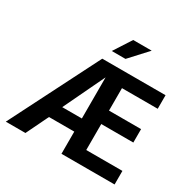

<svg xmlns="http://www.w3.org/2000/svg" viewBox="-179 -1001 1175 1177"><g transform="rotate(30 409.0 -412.0)"><path d="M328 -630H776V-534H523V-375H750V-280H523V-96H779V0H403V-157H224L148 0H9ZM403 -541 264 -250H403ZM452 -700H355L435 -824H566Z"/></g></svg>

Font: Mukta SemiBold
Style: Regular
Weight: 600
Designer: Girish Dalvi and Yashodeep Gholap
Foundry: Ek Type
Version: Version 2.538;PS 1.002;hotconv 16.6.51;makeotf.lib2.5.65220;